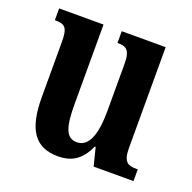

<svg xmlns="http://www.w3.org/2000/svg" viewBox="-102 -639 753 752"><g transform="rotate(20 274.0 -263.0)"><path d="M214 10C271 10 310 -14 337 -75H341L360 0H526V-49H519C488 -49 465 -55 465 -114V-536H282V-487H285C316 -487 336 -480 336 -420V-223C336 -129 316 -67 265 -67C218 -67 206 -112 206 -207V-536H21V-487H24C64 -487 76 -475 76 -417V-187C76 -51 118 10 214 10Z"/></g></svg>

Font: Noto Serif Tamil ExtraCondensed
Style: Bold Italic
Weight: 700
Width: 2
Italic angle: -12°
Designer: Indian Type Foundry, Tom Grace, and the Monotype Design Team
Foundry: Monotype Imaging Inc.
Version: Version 2.003